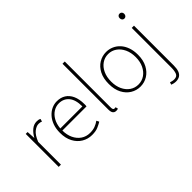

<svg xmlns="http://www.w3.org/2000/svg" viewBox="-115 -1354 2171 2171"><g transform="rotate(-45 970.0 -269.0)"><path d="M105 0V-527H135L141 -428H143Q169 -476 207 -508Q245 -540 292 -540Q306 -540 318 -538Q330 -536 343 -529L334 -496Q321 -501 312 -503Q303 -505 287 -505Q252 -505 212 -473.5Q172 -442 141 -364V0Z M628 13Q562 13 507 -20Q452 -53 419.5 -114.5Q387 -176 387 -262Q387 -327 405.5 -378Q424 -429 456.5 -465.5Q489 -502 529.5 -521Q570 -540 614 -540Q675 -540 719.5 -512Q764 -484 788.5 -429.5Q813 -375 813 -297Q813 -289 813 -280.5Q813 -272 811 -261H425Q425 -192 450.5 -137.5Q476 -83 522 -51.5Q568 -20 630 -20Q675 -20 710 -33Q745 -46 775 -68L791 -37Q761 -19 724 -3Q687 13 628 13ZM425 -294H778Q778 -401 733 -454Q688 -507 614 -507Q567 -507 526 -481.5Q485 -456 458 -408.5Q431 -361 425 -294Z M1014 13Q997 13 985 5.5Q973 -2 966.5 -18Q960 -34 960 -59V-794H996V-53Q996 -37 1002 -28.5Q1008 -20 1018 -20Q1021 -20 1025 -20.5Q1029 -21 1037 -22L1044 9Q1037 10 1031 11.5Q1025 13 1014 13Z M1402 13Q1339 13 1285.5 -19.5Q1232 -52 1200 -113.5Q1168 -175 1168 -262Q1168 -351 1200 -413Q1232 -475 1285.5 -507.5Q1339 -540 1402 -540Q1449 -540 1491.5 -521.5Q1534 -503 1566.5 -467.5Q1599 -432 1617.5 -380Q1636 -328 1636 -262Q1636 -175 1603.5 -113.5Q1571 -52 1518 -19.5Q1465 13 1402 13ZM1402 -20Q1458 -20 1502.5 -50.5Q1547 -81 1573 -135.5Q1599 -190 1599 -262Q1599 -335 1573 -390Q1547 -445 1502.5 -476Q1458 -507 1402 -507Q1346 -507 1301.5 -476Q1257 -445 1231.5 -390Q1206 -335 1206 -262Q1206 -190 1231.5 -135.5Q1257 -81 1301.5 -50.5Q1346 -20 1402 -20Z M1726 256Q1710 256 1691.5 252Q1673 248 1662 243L1671 214Q1681 217 1696.5 221Q1712 225 1728 225Q1774 225 1787 191Q1800 157 1800 106V-527H1836V110Q1836 160 1824 192.5Q1812 225 1787.5 240.5Q1763 256 1726 256ZM1817 -660Q1801 -660 1791 -671Q1781 -682 1781 -701Q1781 -718 1791 -728.5Q1801 -739 1817 -739Q1832 -739 1842.5 -728.5Q1853 -718 1853 -701Q1853 -682 1842.5 -671Q1832 -660 1817 -660Z"/></g></svg>

Font: Noto Sans SC Thin Thin
Style: Regular
Weight: 250
Version: Version 2.004-H2;hotconv 1.0.118;makeotfexe 2.5.65603